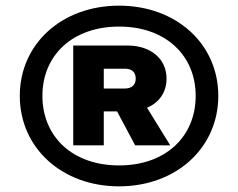

<svg xmlns="http://www.w3.org/2000/svg" viewBox="-20 -787 842 679"><path d="M401 -128C603 -128 752 -264 752 -448C752 -632 603 -767 401 -767C199 -767 50 -632 50 -448C50 -264 199 -128 401 -128ZM401 -202C236 -202 130 -304 130 -448C130 -591 236 -693 401 -693C566 -693 672 -591 672 -448C672 -304 566 -202 401 -202ZM239 -273H347V-393H394L458 -273H582L500 -406C543 -424 569 -461 569 -509C569 -579 513 -626 431 -626H239ZM347 -544H422C446 -544 460 -532 460 -509C460 -487 446 -474 422 -474H347Z"/></svg>

Font: Bounded ExtBd
Style: Regular
Weight: 800
Designer: Vlad Churkin
Version: Version 3.0